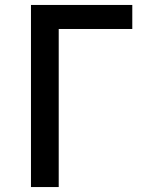

<svg xmlns="http://www.w3.org/2000/svg" viewBox="-20 -755 616 775"><path d="M105 0H217V-638H514V-735H105Z"/></svg>

Font: Iosevka Sparkle Semibold
Style: Regular
Weight: 600
Designer: Belleve Invis
Foundry: Belleve Invis
Version: Version 4.5.0; ttfautohint (v1.8.3)